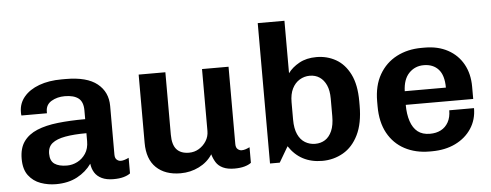

<svg xmlns="http://www.w3.org/2000/svg" viewBox="-49 -845 2508 981"><g transform="rotate(-5 1205.0 -355.0)"><path d="M202 10Q161 10 123.5 -3.5Q86 -17 62 -48.5Q38 -80 38 -134Q38 -189 62.5 -223Q87 -257 131.5 -275.5Q176 -294 238.5 -301Q301 -308 379 -308V-353Q379 -397 355 -415.5Q331 -434 285 -434Q246 -434 216.5 -416.5Q187 -399 187 -363V-355H56Q55 -358 55 -363.5Q55 -369 55 -373Q55 -417 83 -450.5Q111 -484 161 -502.5Q211 -521 277 -521H298Q406 -521 459 -478.5Q512 -436 512 -364V-115Q512 -96 521.5 -88Q531 -80 542 -80Q551 -80 562 -83.5Q573 -87 583 -92V-12Q570 -2 548.5 4Q527 10 497 10Q461 10 437 -1.5Q413 -13 400.5 -33Q388 -53 385 -79Q357 -39 311 -14.5Q265 10 202 10ZM266 -80Q294 -80 319.5 -93Q345 -106 362 -131.5Q379 -157 379 -195V-236Q315 -236 270.5 -228Q226 -220 203 -201.5Q180 -183 180 -148Q180 -111 202.5 -95.5Q225 -80 266 -80Z M841 10Q762 10 716.5 -33.5Q671 -77 671 -161V-511H808V-191Q808 -139 829.5 -115Q851 -91 893 -91Q921 -91 944 -105Q967 -119 981.5 -142Q996 -165 996 -193V-511H1132V-115Q1132 -96 1141.5 -88Q1151 -80 1162 -80Q1172 -80 1182.5 -83.5Q1193 -87 1203 -92V-12Q1190 -2 1168.5 4Q1147 10 1117 10Q1082 10 1058.5 -1Q1035 -12 1023 -31.5Q1011 -51 1005 -73Q980 -34 936 -12Q892 10 841 10Z M1568 10Q1456 10 1397 -80L1350 0H1300V-720H1437V-451Q1458 -480 1495 -500.5Q1532 -521 1583 -521Q1638 -521 1683 -495.5Q1728 -470 1755 -416Q1782 -362 1782 -277V-255Q1782 -164 1753 -105Q1724 -46 1675 -18Q1626 10 1568 10ZM1539 -80Q1568 -80 1590 -94Q1612 -108 1625 -137.5Q1638 -167 1638 -213V-303Q1638 -345 1625.5 -372.5Q1613 -400 1591.5 -414.5Q1570 -429 1541 -429Q1513 -429 1489 -414.5Q1465 -400 1451 -372Q1437 -344 1437 -302V-213Q1437 -167 1450.5 -137.5Q1464 -108 1487.5 -94Q1511 -80 1539 -80Z M2118 10Q2046 10 1990.5 -19.5Q1935 -49 1904 -105.5Q1873 -162 1873 -243V-268Q1873 -349 1905.5 -405.5Q1938 -462 1994.5 -491.5Q2051 -521 2123 -521H2139Q2207 -521 2257.5 -493.5Q2308 -466 2335.5 -416.5Q2363 -367 2363 -301V-238H2017Q2017 -190 2029 -154Q2041 -118 2065 -99Q2089 -80 2128 -80Q2160 -80 2184 -92.5Q2208 -105 2222 -130Q2236 -155 2236 -191H2363Q2363 -132 2333 -86.5Q2303 -41 2250.5 -15.5Q2198 10 2129 10ZM2018 -308H2229Q2229 -371 2201.5 -401.5Q2174 -432 2126 -432Q2081 -432 2050.5 -400.5Q2020 -369 2018 -308Z"/></g></svg>

Font: Chivo SemiBold
Style: Regular
Weight: 600
Designer: Hector Gatti
Foundry: Omnibus-Type
Version: Version 2.002